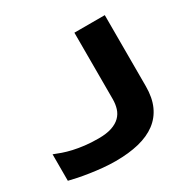

<svg xmlns="http://www.w3.org/2000/svg" viewBox="-151 -826 993 988"><g transform="rotate(-30 345.5 -331.5)"><path d="M590.8 -248Q590.8 -181.2 569.1 -132.8Q547.4 -84.5 505.6 -53.2Q463.9 -22 403.3 -7.1Q342.8 7.8 265.1 7.8Q228.5 7.8 189.9 4.2Q151.4 0.5 115.7 -4.9Q80.1 -10.3 50 -16.4Q20 -22.5 0 -27.8V-185.1Q20.5 -176.8 44.9 -168.2Q69.3 -159.7 99.4 -152.8Q129.4 -146 165.8 -141.6Q202.1 -137.2 246.1 -137.2Q293.5 -137.2 325 -147.7Q356.4 -158.2 375.5 -177Q394.5 -195.8 402.3 -221.2Q410.2 -246.6 410.2 -276.9V-670.9H590.8Z"/></g></svg>

Font: Syncopate
Style: Bold
Weight: 700
Designer: Astigmatic (AOETI)
Foundry: Astigmatic (AOETI)
Version: Version 1.001 2011